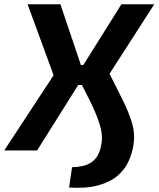

<svg xmlns="http://www.w3.org/2000/svg" viewBox="-49 -710 748 906"><path d="M277 175 291 79Q342 78 370.5 63Q399 48 412.5 22.5Q426 -3 430 -34Q437 -75 420.5 -126Q404 -177 375 -235Q346 -293 314 -355L524 -690H679L468 -362Q504 -291 532 -234Q560 -177 574.5 -127.5Q589 -78 581 -27Q575 13 557.5 51.5Q540 90 505.5 119.5Q471 149 415 164.5Q359 180 277 175ZM-29 0 204 -355 81 -690H236L349 -355L126 0ZM243 -309 257 -403H414L401 -309Z"/></svg>

Font: Exo 2
Style: Bold Italic
Weight: 700
Italic angle: -8°
Designer: Natanael Gama
Foundry: Natanael Gama
Version: Version 2.010